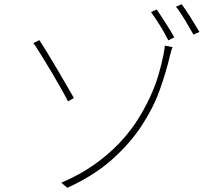

<svg xmlns="http://www.w3.org/2000/svg" viewBox="-20 -860 1040 909"><path d="M270 5Q357 -32 424.5 -79.5Q492 -127 543.5 -181Q595 -235 631 -292Q667 -349 692 -404Q717 -459 731.5 -509.5Q746 -560 754 -601Q755 -606 757.5 -620.5Q760 -635 760 -644L797 -637Q792 -626 789.5 -614.5Q787 -603 785 -598Q767 -520 736 -433.5Q705 -347 649.5 -263Q594 -179 509 -103.5Q424 -28 299 29ZM166 -670Q181 -648 203.5 -611Q226 -574 250 -533.5Q274 -493 295.5 -455.5Q317 -418 330 -396L302 -380Q290 -404 268.5 -442Q247 -480 223 -520.5Q199 -561 176 -598Q153 -635 138 -656ZM722 -815Q730 -803 741 -786.5Q752 -770 763.5 -752Q775 -734 786 -716Q797 -698 805 -683L777 -669Q769 -684 759 -702.5Q749 -721 737.5 -739Q726 -757 715 -774Q704 -791 695 -803ZM840 -840Q849 -828 860 -812Q871 -796 882 -778Q893 -760 904 -742Q915 -724 924 -709L896 -696Q887 -711 877 -729Q867 -747 856 -765Q845 -783 834 -799.5Q823 -816 813 -828Z"/></svg>

Font: SpoqaHanSans
Style: Thin
Weight: 250
Designer: [Spoqa Han Sans] Dong-huui Kim \uAE40 \uB3D9 \uD718   [Noto Sans] Ryoko NISHIZUKA \u897F \u585A \u6DBC \u5B50  (kana & i
Foundry: Spoqa (http://bi.spoqa.com)
Version: Version 1.004;PS 1.004;hotconv 1.0.82;makeotf.lib2.5.63406